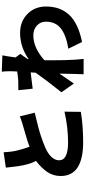

<svg xmlns="http://www.w3.org/2000/svg" viewBox="546 -1402 909 2040"><g transform="rotate(-90 1000.0 -382.5)"><path d="M149.4 -191.4Q149.4 -270.5 191.4 -333Q233.4 -395.5 309.6 -454.1Q270.5 -525.4 252.9 -650.4Q247.1 -691.4 238.3 -774.4L401.4 -797.9Q405.3 -717.8 419.4 -658.2Q433.6 -598.6 460 -522.5Q511.7 -543 579.1 -561.5Q744.1 -607.4 783.2 -626L822.3 -467.8Q793.9 -461.9 678.2 -432.1Q562.5 -402.3 456.1 -357.4Q390.6 -330.1 353.5 -291.5Q316.4 -252.9 316.4 -209Q316.4 -113.3 505.9 -113.3Q667 -113.3 833 -151.4L831.1 22.5Q681.6 46.9 509.8 46.9Q149.4 46.9 149.4 -191.4Z M1392.6 -543 1391.6 -532.2Q1520.5 -623 1669.9 -623Q1791 -623 1870.6 -545.4Q1950.2 -467.8 1950.2 -346.7Q1950.2 -193.4 1858.9 -98.6Q1767.6 -3.9 1573.2 35.2L1502 -110.4Q1642.6 -132.8 1715.8 -189Q1789.1 -245.1 1789.1 -349.6Q1789.1 -407.2 1747.6 -444.8Q1706.1 -482.4 1644.5 -482.4Q1511.7 -482.4 1379.9 -365.2Q1378.9 -341.8 1378.9 -299.8Q1378.9 -127.9 1385.7 -33.2Q1387.7 3.9 1393.6 51.8H1230.5Q1233.4 13.7 1233.4 -30.3Q1235.4 -132.8 1237.3 -205.1Q1223.6 -185.5 1185.5 -128.9Q1147.5 -72.3 1131.8 -51.8L1039.1 -183.6Q1171.9 -349.6 1247.1 -458L1250 -510.7Q1185.5 -502.9 1077.1 -489.3L1061.5 -641.6Q1109.4 -640.6 1160.2 -642.6Q1206.1 -645.5 1259.8 -654.3Q1262.7 -701.2 1262.7 -719.7Q1262.7 -789.1 1257.8 -817.4L1431.6 -811.5Q1421.9 -765.6 1409.2 -670.9L1447.3 -621.1Q1426.8 -594.7 1392.6 -543Z"/></g></svg>

Font: GenEi Gothic M Heavy
Style: Regular
Weight: 800
Designer: o_tamon (Modified); [Source Han Sans]
Ryoko NISHIZUKA  (kana & ideographs); Paul D. Hunt (Latin, Greek & Cyrillic); Wenl
Version: Version 1.1a;Original Version 1.004